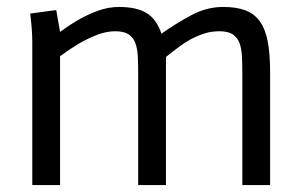

<svg xmlns="http://www.w3.org/2000/svg" viewBox="-20 -533 867 553"><path d="M73 -412Q73 -446 67 -494L142 -504L153 -441Q180 -461 206 -476Q232 -491 262 -502Q292 -513 323 -513Q373 -513 402 -495.5Q431 -478 445 -436Q486 -465 530.5 -489Q575 -513 623 -513Q660 -513 686 -503.5Q712 -494 728 -472Q744 -450 751 -414Q758 -378 758 -324V0H678V-315Q678 -345 677 -368.5Q676 -392 670 -408.5Q664 -425 650.5 -434Q637 -443 612 -443Q589 -443 568.5 -436.5Q548 -430 526 -418Q504 -406 458 -369V0H378V-315Q378 -345 377 -368.5Q376 -392 370 -408.5Q364 -425 350.5 -434Q337 -443 312 -443Q286 -443 258 -432Q230 -421 205 -406Q180 -391 153 -371V0H73Z"/></svg>

Font: Actor
Style: Regular
Weight: 400
Designer: Thomas Junold
Foundry: Thomas Junold
Version: Version 1.001